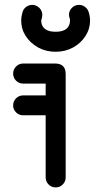

<svg xmlns="http://www.w3.org/2000/svg" viewBox="-20 -784 397 804"><path d="M77 -434Q59.5 -434 47.2 -446.2Q35 -458.5 35 -476Q35 -492.8 47.2 -505.4Q59.5 -518 77 -518H210.8Q255 -518 255 -473.8V-41.2Q255 -23.8 242.8 -11.5Q230.5 0.8 213 0.8Q195.5 0.8 183.4 -11.5Q171.2 -23.8 171.2 -41.2V-434ZM77 -301.2Q59.5 -301.2 47.2 -313.5Q35 -325.8 35 -342.5Q35 -360 47.2 -372.2Q59.5 -384.5 77 -384.5H213Q230.5 -384.5 242.8 -372.2Q255 -360 255 -342.5Q255 -325.8 242.8 -313.5Q230.5 -301.2 213 -301.2ZM272.5 -705.2Q271 -709.2 269.9 -713.4Q268.8 -717.5 268.8 -721.5Q268.8 -738.8 281 -751.1Q293.2 -763.5 310.8 -763.5Q324.2 -763.5 334.6 -756.2Q345 -749 349.8 -737.8Q353 -729.5 355.1 -718.5Q357.2 -707.5 357.2 -698.2Q357.2 -663.2 337.9 -633.1Q318.5 -603 285.9 -585.1Q253.2 -567.2 213 -567.2Q172.8 -567.2 140.1 -585Q107.5 -602.8 88.1 -632.5Q68.8 -662.2 68.8 -698.2Q68.8 -707.5 70.5 -716.6Q72.2 -725.8 74.2 -732.5Q78 -746.8 89.5 -755.1Q101 -763.5 115.2 -763.5Q132 -763.5 144.6 -751.1Q157.2 -738.8 157.2 -721.2Q157.2 -718.2 156.5 -715.5Q155.8 -712.8 155.8 -710.5Q153.8 -705.2 153.1 -700.2Q152.5 -695.2 152.5 -698.2Q152.5 -675.8 167.6 -663.4Q182.8 -651 213 -651Q243.2 -651 258.2 -663.5Q273.2 -676 273.2 -698.2Q273.2 -700.5 273 -702.1Q272.8 -703.8 272.5 -705.2Z"/></svg>

Font: Libertine-Super Thin
Style: Regular
Weight: 100
Designer: Bastien Sozeau
Foundry: NBR — Bastien Sozeau
Version: Version 2.003;gftools[0.9.33]